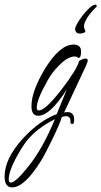

<svg xmlns="http://www.w3.org/2000/svg" viewBox="-130 -498 441 836"><path d="M-77 318Q-110 318 -110 270Q-110 194 -32 107Q40 28 117 -1L161 -109Q88 6 36 6Q7 6 7 -36Q7 -101 66 -199Q131 -304 190 -304Q223 -304 223 -274Q223 -246 212 -246H210Q206 -252 195 -252Q165 -252 127 -213Q96 -182 77 -147Q30 -64 30 -30Q30 -17 39 -17Q67 -17 137 -107Q204 -194 214 -231V-232Q231 -243 243 -243Q252 -243 252 -234Q252 -231 250 -226Q248 -221 245 -213L149 -8Q153 -9 156.5 -9.5Q160 -10 164 -10Q193 -10 193 24Q193 42 186 42Q175 42 177 31V29Q177 8 157 8Q147 8 139 12Q136 24 125 49.5Q114 75 99.5 105Q85 135 71.5 161Q58 187 50 200Q-23 318 -77 318ZM-83 297Q-62 297 -5 225Q57 147 109 21Q30 60 -14 116Q-37 146 -63 195Q-92 251 -92 283Q-92 297 -83 297ZM215 -352Q200 -352 197 -370Q196 -377 205 -393.5Q214 -410 228.5 -429Q243 -448 258.5 -462.5Q274 -477 286 -478Q291 -478 291 -470Q292 -470 284.5 -463Q277 -456 262 -438Q233 -400 236 -380Q236 -376 239 -370Q240 -367 240.5 -365Q241 -363 242 -361Q242 -358 235.5 -355.5Q229 -353 222 -352Z"/></svg>

Font: Petemoss
Style: Regular
Weight: 400
Designer: Robert E. Leuschke
Foundry: Robert E. Leuschke
Version: Version 1.010; ttfautohint (v1.8.3)